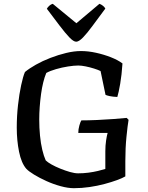

<svg xmlns="http://www.w3.org/2000/svg" viewBox="-20 -988 777 1008"><path d="M368 0Q337 0 298.5 -10.5Q260 -21 223.5 -37.5Q187 -54 158.5 -71.5Q130 -89 118 -102Q92 -132 80 -191.5Q68 -251 68 -318Q68 -378 74.5 -436Q81 -494 91 -540.5Q101 -587 111 -610Q134 -629 168.5 -648.5Q203 -668 244.5 -684Q286 -700 327.5 -710Q369 -720 405 -720Q443 -720 484 -711Q525 -702 562 -687.5Q599 -673 623 -655Q619 -594 611 -548Q603 -502 596 -479Q571 -480 555.5 -483.5Q540 -487 534 -490L508 -615Q496 -621 474 -628Q452 -635 429.5 -639.5Q407 -644 391 -644Q369 -644 337 -639Q305 -634 274 -625Q243 -616 223 -605Q214 -584 207 -555.5Q200 -527 195.5 -494Q191 -461 188.5 -427Q186 -393 186 -361Q186 -317 190 -276Q194 -235 202 -201.5Q210 -168 220 -146Q230 -136 250.5 -124.5Q271 -113 297 -102.5Q323 -92 347.5 -85Q372 -78 390 -78Q418 -78 444.5 -81.5Q471 -85 494 -90.5Q517 -96 533 -101V-194Q533 -224 537 -250.5Q541 -277 545 -290H391Q391 -309 396.5 -328.5Q402 -348 407 -356Q446 -356 489.5 -358Q533 -360 574 -363Q615 -366 645 -369L655 -359Q650 -330 644 -270.5Q638 -211 638 -142V-62Q623 -53 594.5 -42.5Q566 -32 528.5 -22Q491 -12 450 -6Q409 0 368 0ZM380 -769Q366 -769 344 -792Q322 -815 292.5 -854Q263 -893 226 -942Q230 -950 239 -958Q248 -966 257 -968L381 -866L502 -968Q511 -965 520 -958Q529 -951 533 -943Q495 -892 466 -852.5Q437 -813 415.5 -791Q394 -769 380 -769Z"/></svg>

Font: Texturina Medium
Style: Regular
Weight: 500
Designer: Guillermo Torres Carreño
Foundry: Omnibus-Type
Version: Version 1.003